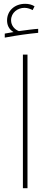

<svg xmlns="http://www.w3.org/2000/svg" viewBox="-20 -986 264 1006"><path d="M5 -810V-789C77 -802 128 -809 180 -814V-835C160 -834 107 -827 79 -823C57 -831 38 -852 38 -880C38 -920 73 -945 108 -945C126 -945 142 -938 151 -933L161 -953C147 -962 130 -966 112 -966C56 -966 17 -929 17 -879C17 -857 25 -833 51 -818ZM100 -700V0H124V-700Z"/></svg>

Font: Noto Kufi Arabic Thin
Style: Regular
Weight: 100
Designer: Monotype Design Team, David Williams, Khaled Hosny
Foundry: Google LLC
Version: Version 2.109